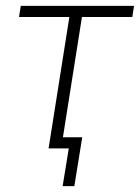

<svg xmlns="http://www.w3.org/2000/svg" viewBox="-20 -507 478 656"><path d="M194 129 215 0H146L217 -449H45L51 -487H438L432 -449H260L195 -38H261L234 129Z"/></svg>

Font: Nunito Sans 10pt SemiCondensed ExtraLight
Style: Italic
Weight: 250
Width: 4
Italic angle: -9°
Designer: Vernon Adams
Foundry: Vernon Adams
Version: Version 3.101;gftools[0.9.27]